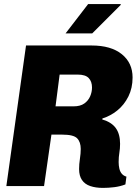

<svg xmlns="http://www.w3.org/2000/svg" viewBox="-20 -908 667 937"><path d="M483 9Q447 9 420.5 0Q394 -9 380 -29.5Q366 -50 366 -83Q366 -107 370 -133Q374 -159 374 -181Q374 -215 356.5 -233Q339 -251 284 -251H231L195 0H11L107 -686H427Q522 -686 574.5 -643.5Q627 -601 627 -530Q627 -478 606.5 -437Q586 -396 552.5 -369Q519 -342 480 -330L479 -325Q524 -312 545 -283Q566 -254 566 -206Q566 -183 562.5 -162.5Q559 -142 559 -117Q559 -100 562.5 -85Q566 -70 574.5 -60Q583 -50 597 -46L592 -8Q566 2 537.5 5.5Q509 9 483 9ZM251 -389H339Q372 -389 391.5 -403Q411 -417 420 -438Q429 -459 429 -481Q429 -510 413 -527Q397 -544 359 -544H271ZM300 -745 410 -888H568L570 -885L430 -745Z"/></svg>

Font: Chivo Mono Medium ExtraBold
Style: Italic
Weight: 800
Italic angle: -8.05°
Monospace: yes
Version: Version 1.008